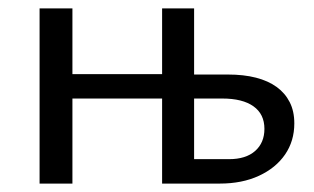

<svg xmlns="http://www.w3.org/2000/svg" viewBox="-20 -436 746 456"><path d="M365 0V-416H441V-58H524Q564 -58 586 -77.5Q608 -97 608 -130Q608 -165 582 -183.5Q556 -202 508 -202H420V-259H521Q559 -259 588 -251.5Q617 -244 637 -229.5Q657 -215 668 -193.5Q679 -172 679 -143Q679 -101 657 -69Q635 -37 595 -18.5Q555 0 502 0ZM74 0V-416H152V0ZM112 -202V-260H406V-202Z"/></svg>

Font: Ysabeau Office Medium
Style: Regular
Weight: 500
Designer: Christian Thalmann (Catharsis Fonts)
Version: Version 2.001;gftools[0.9.30]; featfreeze: tnum,lnum,ss02